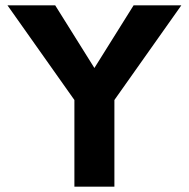

<svg xmlns="http://www.w3.org/2000/svg" viewBox="-20 -700 708 720"><path d="M259 -325 8 -680H187L334 -445L481 -680H660L409 -325V0H259Z"/></svg>

Font: Teachers[wght]
Style: Regular
Weight: 400
Designer: Alfredo Marco Pradil & Chank Diesel
Version: Version 1.000;Glyphs 3.1.2 (3151)